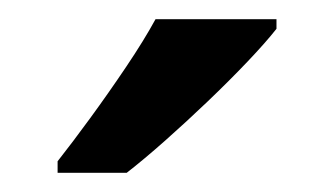

<svg xmlns="http://www.w3.org/2000/svg" viewBox="-20 -786 348 200"><path d="M268 -756Q257 -742 238 -722Q219 -702 196.5 -680.5Q174 -659 152 -639.5Q130 -620 112 -606H40V-618Q55 -637 74 -663Q93 -689 111.5 -716.5Q130 -744 142 -766H268Z"/></svg>

Font: Noto Sans NKo Unjoined Medium
Style: Regular
Weight: 500
Designer: Monotype Design Team
Foundry: Monotype Imaging Inc.
Version: Version 2.004